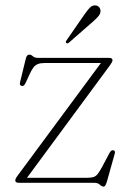

<svg xmlns="http://www.w3.org/2000/svg" viewBox="-20 -676 478 710"><path d="M387 -435 75 -12 61 -18.5H301Q316.5 -18.5 325.5 -21.2Q334.5 -24 341.5 -33Q348.5 -42 358 -59.5L385 -110.5Q388.5 -116.5 391.2 -118.5Q394 -120.5 397 -120.5Q402 -120.5 404 -117.2Q406 -114 404.5 -108.5L375.5 -5Q372 6 369.2 10Q366.5 14 363 14Q356.5 14 349.2 7Q342 0 328.5 0H51Q42.5 0 39.5 -2.5Q36.5 -5 36.5 -8.5Q36.5 -12 38.5 -16.2Q40.5 -20.5 45.5 -27L355 -445.5L359 -443H145Q129.5 -443 119.8 -439Q110 -435 103.2 -426Q96.5 -417 89 -400.5L75 -370Q71.5 -363 68.8 -360.5Q66 -358 62.5 -358Q57.5 -358 55 -361.5Q52.5 -365 54 -371L74 -453.5Q77 -466.5 80.2 -470.2Q83.5 -474 88.5 -474Q95 -474 101.5 -468Q108 -462 120.5 -462H382Q390 -462 393 -459.8Q396 -457.5 396 -453.5Q396 -450.5 394 -446.2Q392 -442 387 -435ZM290.5 -620Q302.5 -637.5 311.8 -647.2Q321 -657 333 -656Q343 -655 347.8 -648Q352.5 -641 351.5 -632.5Q350.5 -623 342.2 -614Q334 -605 322.5 -595L234.5 -518Q233 -516.5 230.5 -515.8Q228 -515 225.5 -517Q222.5 -519 223.5 -522Q224.5 -525 226.5 -527.5Z"/></svg>

Font: Fraunces Thin
Style: Regular
Weight: 250
Version: Version 1.000;[b76b70a41]